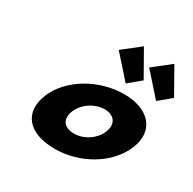

<svg xmlns="http://www.w3.org/2000/svg" viewBox="-187 -1060 1276 1269"><g transform="rotate(30 450.5 -426.0)"><path d="M155.2 -256C91.3 -98 182.1 15 385.6 15C580.3 15 767.8 -98 831.7 -256C896.3 -416 792 -528 605 -528C414.7 -528 219.8 -416 155.2 -256ZM362 -256C390.7 -327 469.2 -377 542.9 -377C615.5 -377 653.6 -327 624.9 -256C596.6 -186 521.4 -136 445.5 -136C366.3 -136 333.7 -186 362 -256ZM669.4 -671 576.6 -594 426 -763 558.2 -867ZM901.5 -671 808.7 -594 658.1 -763 790.3 -867Z"/></g></svg>

Font: Hussar
Style: BdWideOblFour
Weight: 700
Foundry: Cannot Into Space Fonts
Version: Version 2.00